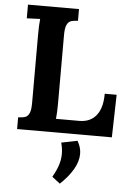

<svg xmlns="http://www.w3.org/2000/svg" viewBox="-63 -746 731 1076"><g transform="rotate(5 302.0 -208.0)"><path d="M50 0ZM266 -547V-164Q266 -110 262 -76H396Q456 -77 489 -118.5Q522 -160 522 -240H589L583 0H50V-66Q77 -67 91 -72.5Q105 -78 113 -96Q121 -114 121 -153V-536Q121 -592 125 -626L50 -623V-700H337V-634Q310 -633 296 -627.5Q282 -622 274 -604Q266 -586 266 -547ZM414 108Q414 151 387.5 196Q361 241 315 284L270 249Q292 211 302 179.5Q312 148 312 117Q312 87 303 54L393 36Q414 71 414 108Z"/></g></svg>

Font: Sumana
Style: Bold
Weight: 700
Designer: Cyreal, Alexei Vanyashin (Devanagari), Olga Karpushina (Latin)
Foundry: Cyreal
Version: Version 1.015;PS 001.015;hotconv 1.0.70;makeotf.lib2.5.58329